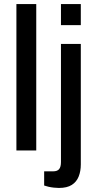

<svg xmlns="http://www.w3.org/2000/svg" viewBox="-20 -743 478 948"><path d="M61 0V-723H159V0ZM281 -619V-723H379V-619ZM271 185Q260 185 246 183.5Q232 182 219 179Q206 176 198 173V103H242Q263 103 272 92Q281 81 281 57V-526H379V69Q379 102 368.5 128.5Q358 155 334.5 170Q311 185 271 185Z"/></svg>

Font: Archivo SemiCondensed Medium
Style: Regular
Weight: 500
Width: 4
Designer: Hector Gatti
Foundry: Omnibus-Type
Version: Version 2.001